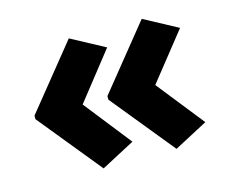

<svg xmlns="http://www.w3.org/2000/svg" viewBox="-74 -612 793 669"><g transform="rotate(-15 322.5 -277.5)"><path d="M38 -283V-270L223 -43L344 -107L210 -277L344 -447L223 -512ZM301 -283V-270L486 -43L607 -107L472 -277L607 -447L486 -512Z"/></g></svg>

Font: Noto Sans Gurmukhi ExtraBold
Style: Regular
Weight: 800
Designer: Jelle Bosma - Monotype Design Team
Foundry: Monotype Imaging Inc.
Version: Version 2.004